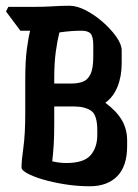

<svg xmlns="http://www.w3.org/2000/svg" viewBox="-20 -663 482 669"><path d="M293 -14Q248 -14 205 -21Q162 -28 128.5 -38Q95 -48 75 -59Q55 -70 55 -79Q55 -104 61.5 -149Q68 -194 68 -273V-384Q68 -450 73.5 -491.5Q79 -533 85 -556H51L1 -623L9 -639H89Q136 -639 164.5 -641Q193 -643 222 -643Q248 -643 279 -627Q310 -611 338.5 -586Q367 -561 385.5 -534.5Q404 -508 404 -488V-443Q404 -397 389.5 -361Q375 -325 347 -305Q386 -276 404.5 -244.5Q423 -213 423 -174V-154Q423 -84 388.5 -49Q354 -14 293 -14ZM264 -556Q246 -556 226.5 -554.5Q207 -553 187 -550Q180 -523 174.5 -483.5Q169 -444 169 -391V-372H230Q252 -372 269 -378.5Q286 -385 295.5 -405Q305 -425 305 -465V-505Q305 -535 296 -545.5Q287 -556 264 -556ZM169 -228Q169 -187 167 -156.5Q165 -126 162 -101Q187 -95 211 -95Q272 -95 295.5 -122Q319 -149 319 -193V-209Q319 -263 297 -277.5Q275 -292 238 -292H169Z"/></svg>

Font: Jaini
Style: Regular
Weight: 400
Designer: Maithili Shingre, Girish Dalvi (Devanagari), Taresh Vohra (Latin)
Foundry: Ek Type
Version: Version 2.000; ttfautohint (v1.8.4.7-5d5b)